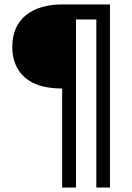

<svg xmlns="http://www.w3.org/2000/svg" viewBox="-20 -659 592 859"><path d="M411 180V-572H320V180H258V-263Q146 -263 90.5 -313Q35 -363 35 -449Q35 -497 51 -532.5Q67 -568 96.5 -591.5Q126 -615 166.5 -627Q207 -639 256 -639H472V180Z"/></svg>

Font: Mukta
Style: Regular
Weight: 400
Designer: Girish Dalvi and Yashodeep Gholap
Foundry: Ek Type
Version: Version 2.538;PS 1.001;hotconv 16.6.51;makeotf.lib2.5.65220;